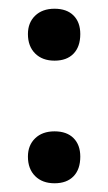

<svg xmlns="http://www.w3.org/2000/svg" viewBox="-20 -409 247 440"><path d="M44 -50Q44 -76 60.5 -92Q77 -108 105 -108Q133 -108 148.5 -92.5Q164 -77 164 -50Q164 -21 148.5 -5Q133 11 105 11Q77 11 60.5 -5.5Q44 -22 44 -50ZM44 -331Q44 -357 60.5 -373Q77 -389 105 -389Q133 -389 148.5 -373.5Q164 -358 164 -331Q164 -302 148.5 -286Q133 -270 105 -270Q77 -270 60.5 -286.5Q44 -303 44 -331Z"/></svg>

Font: Cormorant Infant
Style: Bold
Weight: 700
Designer: Christian Thalmann (Catharsis Fonts)
Foundry: Catharsis Fonts
Version: Version 4.000